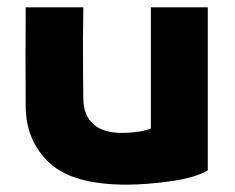

<svg xmlns="http://www.w3.org/2000/svg" viewBox="-20 -490 640 523"><path d="M546 -470V-26Q513 -6 446 3.5Q379 13 325 13Q178 13 114.5 -46.5Q51 -106 50 -199Q49 -335 50 -470H207L206 -388Q206 -277 207 -220Q208 -175 234.5 -151.5Q261 -128 312 -128Q335 -128 358 -131.5Q381 -135 391 -140V-470Z"/></svg>

Font: Kreadon
Style: Regular
Weight: 400
Designer: kohakuno
Foundry: StudioGnu
Version: Version 1.000;Glyphs 3.1.2 (3151)